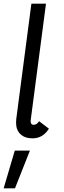

<svg xmlns="http://www.w3.org/2000/svg" viewBox="-59 -747 353 1052"><path d="M109 -82Q109 -63 126 -63Q134 -63 142 -68.5Q150 -74 155 -83L209 -42Q176 11 119 11Q77 11 53 -12Q29 -35 29 -75Q29 -87 30 -94L113 -727H193L109 -87ZM22 78H105L23 285H-39Z"/></svg>

Font: Bellota
Style: Bold Italic
Weight: 700
Italic angle: -7.5°
Designer: Kemie Guaida
Foundry: Kemie Guaida
Version: Version 4.001